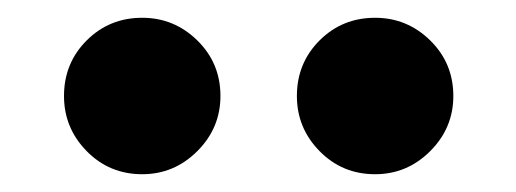

<svg xmlns="http://www.w3.org/2000/svg" viewBox="-20 -976 581 216"><path d="M314 -868Q314 -905 339.5 -930.5Q365 -956 402 -956Q438 -956 464 -930.5Q490 -905 490 -868Q490 -832 464 -806Q438 -780 402 -780Q365 -780 339.5 -806Q314 -832 314 -868ZM52 -868Q52 -905 77.5 -930.5Q103 -956 140 -956Q176 -956 202 -930.5Q228 -905 228 -868Q228 -832 202 -806Q176 -780 140 -780Q103 -780 77.5 -806Q52 -832 52 -868Z"/></svg>

Font: Puffins on Iceburgs(2)
Style: on-Iceburgs-Bold
Weight: 700
Version: Version 1.0